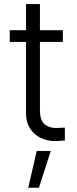

<svg xmlns="http://www.w3.org/2000/svg" viewBox="-20 -677 373 932"><path d="M285.2 -473.6H173.8V-141.6Q173.8 -94.7 195.3 -75.2Q216.8 -55.7 251 -55.7L275.4 -56.6Q283.2 -57.6 294.9 -57.6V4.9Q262.7 7.8 245.1 7.8Q209.5 7.8 177.5 -7.6Q145.5 -22.9 126 -53Q106.4 -83 106.4 -125V-473.6H27.3V-530.3H106.4V-657.2H173.8V-530.3H285.2ZM158.2 55.7H226.6L168.9 234.4H117.2Z"/></svg>

Font: Pretendard Std Light
Style: Regular
Weight: 300
Designer: Base glyphs from Inter by Rasmus Andersson; Hangeul glyphs from Noto Sans CJK(Source Han Sans) by Jang Soo-young and Kan
Foundry: Kil Hyung-jin
Version: Version 1.309